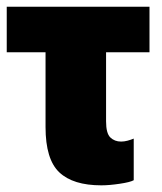

<svg xmlns="http://www.w3.org/2000/svg" viewBox="-20 -536 481 570"><path d="M0 -380.9H423.8V-516.1H0ZM280.8 14.2Q304.7 14.2 335.7 9.5Q366.7 4.9 377 -1V-124.5Q368.7 -121.1 358.9 -118.4Q349.1 -115.7 339.4 -115.7Q320.3 -115.7 307.6 -127.9Q294.9 -140.1 294.9 -175.8V-443.4H115.2V-158.7Q115.2 -63 156 -24.4Q196.8 14.2 280.8 14.2Z"/></svg>

Font: Roboto Flex
Style: wght 900 wdth 100 opsz 14.0 GRAD 0.00 slnt 0.00 XTRA 468 XOPQ 96 YOPQ 79 YTLC 514 YTUC 712 YTAS 750 YTDE -203.00 YTFI 738
Weight: 900
Designer: Berlow after Robertson
Foundry: Google
Version: Version 3.100